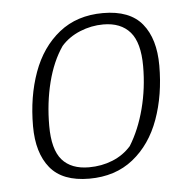

<svg xmlns="http://www.w3.org/2000/svg" viewBox="-42 -508 549 558"><g transform="rotate(-5 233.0 -229.0)"><path d="M47 -157Q47 -243 72.5 -313.5Q98 -384 150 -425.5Q202 -467 278 -467Q356 -467 392 -423Q428 -379 428 -301Q428 -215 402.5 -144.5Q377 -74 325 -32.5Q273 9 197 9Q119 9 83 -35Q47 -79 47 -157ZM322 -75Q350 -120 365.5 -179.5Q381 -239 381 -303Q381 -372 354 -403Q327 -434 276 -434Q241 -434 208 -420.5Q175 -407 153 -382Q124 -340 109 -280.5Q94 -221 94 -154Q94 -85 120.5 -54.5Q147 -24 199 -24Q236 -24 268 -37Q300 -50 322 -75Z"/></g></svg>

Font: Grenze ExtraLight
Style: Italic
Weight: 275
Italic angle: -10°
Designer: Renata Polastri
Foundry: Omnibus-Type
Version: Version 1.002; ttfautohint (v1.8)